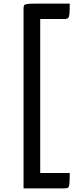

<svg xmlns="http://www.w3.org/2000/svg" viewBox="-20 -841 414 1060"><path d="M110 199V-794Q110 -806 113 -811.5Q116 -817 131 -819Q146 -821 180 -821H365Q365 -784 363.5 -766Q362 -748 356.5 -742Q351 -736 336 -736H202V114H365Q365 156 363 174Q361 192 355 195.5Q349 199 336 199Z"/></svg>

Font: Yanone Kaffeesatz ExtraLight Medium
Style: Regular
Weight: 500
Version: Version 2.003